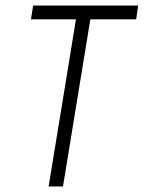

<svg xmlns="http://www.w3.org/2000/svg" viewBox="-20 -675 540 695"><path d="M307 -605 208 0H156L255 -605H92L100 -655H480L473 -605Z"/></svg>

Font: TypoPRO Lekton
Style: Italic
Weight: 400
Italic angle: -9.3°
Designer: Paolo Mazzetti, Luciano Perondi, Raffaele Flato, Elena Papassissa, Emilio Macchia, Michela Povoleri, Tobias Seemiller, R
Version: Version 3.000